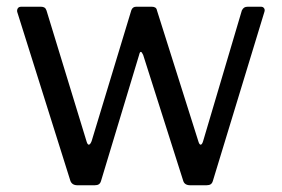

<svg xmlns="http://www.w3.org/2000/svg" viewBox="-20 -550 836 570"><path d="M755 -530Q761 -530 764 -525.5Q767 -521 765 -515L612 -13Q610 -6 605.5 -3Q601 0 593 0H545Q528 0 524 -13L405 -387Q401 -396 398 -396Q395 -396 393 -387L280 -13Q278 -6 273.5 -3Q269 0 261 0H210Q194 0 189 -13L31 -515Q30 -521 33 -525.5Q36 -530 43 -530H102Q108 -530 112 -527.5Q116 -525 118 -519L237 -130Q240 -120 244 -120.5Q248 -121 252 -131L370 -520Q372 -525 375.5 -527.5Q379 -530 384 -530H431Q437 -530 441 -527.5Q445 -525 446 -519L569 -130Q572 -120 576 -120.5Q580 -121 583 -131L698 -519Q701 -525 705 -527.5Q709 -530 715 -530H755Z"/></svg>

Font: Libre Franklin
Style: Regular
Weight: 400
Designer: Pablo Impallari, Rodrigo Fuenzalida, Nhung Nguyen
Foundry: Impallari Type
Version: Version 3.000